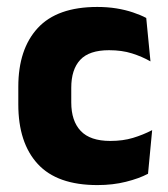

<svg xmlns="http://www.w3.org/2000/svg" viewBox="-20 -525 487 558"><path d="M263.1 12.9Q146.1 12.9 89.7 -48.5Q33.2 -109.9 33.2 -221.7V-272.7Q33.2 -382.2 89.7 -443.5Q146.2 -504.8 262.7 -504.8Q292.4 -504.8 318.5 -500.6Q344.6 -496.3 366.5 -488.9Q388.4 -481.6 405 -472.8L417.3 -346.6Q393 -360.5 363.6 -369.8Q334.2 -379.1 297 -379.1Q239.1 -379.1 213.1 -351Q187.1 -323 187.1 -270V-227.3Q187.1 -173.4 214.7 -144.4Q242.2 -115.4 300.5 -115.4Q337.1 -115.4 366.3 -124.2Q395.5 -133 422.2 -146.8L410.2 -20Q384.1 -6.2 346 3.3Q308 12.9 263.1 12.9Z"/></svg>

Font: Anek Kannada Medium
Style: Regular
Weight: 500
Designer: Vaishnavi Murthy, Maithili Shingre (Kannada) & Yesha Goshar (Latin)
Foundry: Ek Type
Version: Version 1.003